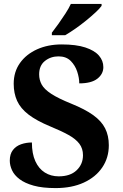

<svg xmlns="http://www.w3.org/2000/svg" viewBox="-20 -951 626 981"><path d="M264 10Q197 10 152 -2.5Q107 -15 80 -35.5Q53 -56 41.5 -81Q30 -106 30 -130Q30 -164 46 -184.5Q62 -205 88 -214Q114 -223 143 -223Q143 -166 160.5 -127.5Q178 -89 209 -69.5Q240 -50 280 -50Q339 -50 371.5 -81Q404 -112 404 -158Q404 -192 385.5 -216.5Q367 -241 330 -261.5Q293 -282 237 -305Q167 -334 126 -365.5Q85 -397 67.5 -435.5Q50 -474 50 -523Q50 -584 82 -629Q114 -674 169.5 -699Q225 -724 295 -724Q369 -724 416 -708.5Q463 -693 485.5 -667Q508 -641 508 -608Q508 -573 477.5 -549Q447 -525 385 -525Q385 -553 374.5 -585Q364 -617 341 -640Q318 -663 279 -663Q239 -663 209.5 -639.5Q180 -616 180 -571Q180 -543 193 -519Q206 -495 242 -471.5Q278 -448 345 -421Q414 -393 456 -363Q498 -333 517 -295.5Q536 -258 536 -209Q536 -145 502.5 -95.5Q469 -46 408 -18Q347 10 264 10ZM245 -784Q260 -803 278.5 -829Q297 -855 314.5 -882Q332 -909 342 -931H499V-921Q490 -908 468.5 -888Q447 -868 420 -846Q393 -824 365 -804.5Q337 -785 313 -771H245Z"/></svg>

Font: Noto Serif Armenian
Style: Regular
Weight: 400
Designer: Monotype Design Team
Foundry: Monotype Imaging Inc.
Version: Version 2.007